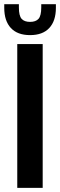

<svg xmlns="http://www.w3.org/2000/svg" viewBox="-37 -902 288 922"><path d="M45.9 -690.4H168V0H45.9ZM107.4 -733.4Q46.9 -733.4 15.1 -767.6Q-16.6 -801.8 -16.6 -864.3V-881.8H53.7V-866.2Q53.7 -826.2 66.9 -811.5Q80.1 -796.9 107.4 -796.9Q134.8 -796.9 147.9 -811.5Q161.1 -826.2 161.1 -866.2V-881.8H231.4V-864.3Q231.4 -801.8 199.7 -767.6Q168 -733.4 107.4 -733.4Z"/></svg>

Font: Dinish Condensed
Style: Bold
Weight: 700
Width: 3
Designer: Bert Driehuis
Foundry: Playbeing
Version: Version 3.006; git-39231f3c-release